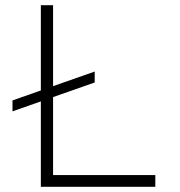

<svg xmlns="http://www.w3.org/2000/svg" viewBox="-20 -718 690 738"><path d="M28 -290V-332L344 -443V-401ZM137 0V-698H184V-45H577V0Z"/></svg>

Font: Azeret Mono Thin
Style: Regular
Weight: 100
Designer: Martin Vácha
Foundry: Displaay
Version: Version 1.002